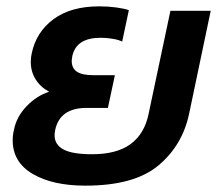

<svg xmlns="http://www.w3.org/2000/svg" viewBox="-20 -570 684 605"><path d="M20 -128Q20 -145 24 -161Q32 -202 63.5 -235Q95 -268 135 -281Q108 -295 92.5 -319.5Q77 -344 77 -375Q77 -389 80 -402Q94 -469 148.5 -509.5Q203 -550 293 -550Q321 -550 346.5 -546.5Q372 -543 386 -538L365 -439Q353 -445 333.5 -448Q314 -451 297 -451Q221 -451 208 -394Q206 -382 206 -378Q206 -355 222.5 -344Q239 -333 275 -333H342L320 -230H253Q169 -230 154 -161Q152 -149 152 -144Q152 -114 180 -99Q208 -84 270 -84Q348 -84 391.5 -116Q435 -148 448 -210L517 -536H644L576 -212Q555 -112 479 -48.5Q403 15 249 15Q146 15 83 -22Q20 -59 20 -128Z"/></svg>

Font: Prompt Medium
Style: Italic
Weight: 500
Italic angle: -12°
Designer: Katatrad Team
Foundry: CadsonDemak
Version: Version 1.001